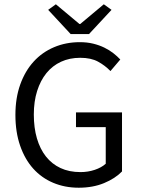

<svg xmlns="http://www.w3.org/2000/svg" viewBox="-20 -865 657 897"><path d="M348 12Q283 12 228.5 -11Q174 -34 135 -77.5Q96 -121 74 -184.5Q52 -248 52 -328Q52 -407 74.5 -470Q97 -533 137 -577Q177 -621 232.5 -644.5Q288 -668 353 -668Q387 -668 415.5 -661Q444 -654 467.5 -642.5Q491 -631 509.5 -616.5Q528 -602 542 -587L496 -533Q471 -559 438 -577Q405 -595 355 -595Q305 -595 265 -576.5Q225 -558 197 -523.5Q169 -489 153.5 -440Q138 -391 138 -330Q138 -268 152.5 -218.5Q167 -169 194.5 -134Q222 -99 262.5 -80Q303 -61 356 -61Q391 -61 422.5 -71.5Q454 -82 474 -100V-271H335V-340H550V-64Q518 -31 466 -9.5Q414 12 348 12ZM310 -706 205 -819 241 -845 351 -753H355L465 -845L501 -819L396 -706Z"/></svg>

Font: Processing Sans Pro
Style: Regular
Weight: 400
Designer: Paul D. Hunt
Foundry: Adobe Systems Incorporated
Version: Version 2.020;PS 2.000;hotconv 1.0.86;makeotf.lib2.5.63406